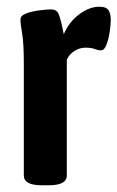

<svg xmlns="http://www.w3.org/2000/svg" viewBox="-20 -550 350 572"><path d="M105 2Q51 2 51 -27V-357Q51 -422 46 -450Q41 -478 41 -492Q41 -504 59.5 -510.5Q78 -517 100 -519.5Q122 -522 132 -522Q149 -522 155 -507.5Q161 -493 170 -448Q185 -484 215.5 -507Q246 -530 276 -530Q296 -530 303 -520Q310 -510 310 -490Q310 -478 307 -456.5Q304 -435 297.5 -417.5Q291 -400 281 -400Q272 -400 262 -404Q252 -408 235 -408Q217 -408 201.5 -398Q186 -388 179 -372V-27Q179 2 125 2Z"/></svg>

Font: Asap Condensed SemiBold
Style: Regular
Weight: 600
Width: 3
Designer: Pablo Cosgaya
Foundry: Omnibus-Type
Version: Version 3.001; ttfautohint (v1.8.4.7-5d5b)